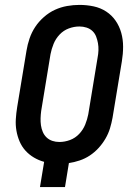

<svg xmlns="http://www.w3.org/2000/svg" viewBox="-20 -763 540 783"><path d="M143 0 160 -103Q138 -109 118.5 -120.5Q99 -132 84 -148.5Q69 -165 60 -186Q51 -207 47 -230Q43 -253 44.5 -277Q46 -301 50 -326L88 -556Q92 -581 100.5 -606Q109 -631 123.5 -653Q138 -675 159 -693.5Q180 -712 204 -723Q228 -734 253.5 -738.5Q279 -743 304 -743Q334 -743 362 -737Q390 -731 413 -716Q436 -701 451.5 -678.5Q467 -656 474.5 -629Q482 -602 482 -572.5Q482 -543 477 -513L439 -283Q435 -261 428.5 -239.5Q422 -218 410 -197.5Q398 -177 382 -159.5Q366 -142 346.5 -129Q327 -116 304.5 -108.5Q282 -101 261 -98L245 0ZM222 -184Q244 -184 265.5 -192Q287 -200 303 -217Q319 -234 327.5 -255Q336 -276 340 -297L378 -528Q381 -543 381.5 -558Q382 -573 379.5 -587Q377 -601 372 -614Q367 -627 357 -636.5Q347 -646 333 -650.5Q319 -655 304 -655Q282 -655 260.5 -647Q239 -639 223 -622Q207 -605 198.5 -584Q190 -563 186 -542L148 -311Q146 -296 145.5 -281Q145 -266 147 -252Q149 -238 154.5 -225Q160 -212 170 -202.5Q180 -193 193.5 -188.5Q207 -184 222 -184Z"/></svg>

Font: Iosevka Term Curly SmBd Obl
Style: Regular
Weight: 600
Italic angle: -9°
Designer: Belleve Invis
Foundry: Belleve Invis
Version: Version 32.3.0